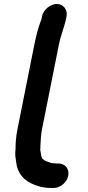

<svg xmlns="http://www.w3.org/2000/svg" viewBox="-20 -735 440 962"><path d="M190.4 -653 187.4 -638C172.5 -600.8 160.8 -555.2 152 -511L67 -85C60.7 -53.6 57.4 -17.2 58 10L56.6 27C55.9 41.8 57.8 57.4 60 70C65.4 132.2 99.5 172 155.7 192L180.1 200C197.6 204.3 216.9 207 238.7 207H247.7C281.8 207 315.2 179.5 322 145.5C328.7 111.5 306.4 84 272.2 84H263.2C259.2 84 254.3 83.7 248.4 83C243.8 83 239.2 82.3 234.8 81L218 75C209.1 72.3 202.9 69.4 197.2 64C186.7 58.2 185.8 41 184.2 29C183.2 24.1 180.6 17 182.2 9L182.6 -8C184.4 -31.9 185.1 -60.8 190 -85L275 -511C284.8 -560.2 302.7 -599.6 311.6 -644L313.4 -653C320 -686 297.8 -715 264.7 -715C231.7 -715 197 -686 190.4 -653Z"/></svg>

Font: Smoothie
Style: It
Weight: 400
Foundry: Cannot Into Space Fonts
Version: Version 0.8